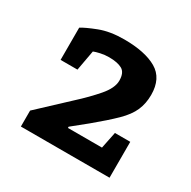

<svg xmlns="http://www.w3.org/2000/svg" viewBox="-93 -812 540 542"><g transform="rotate(30 176.5 -540.5)"><path d="M37 -361V-413L130 -500Q163 -530 188 -559Q213 -588 213 -612Q213 -638 198 -646.5Q183 -655 155 -655Q141 -655 127.5 -652Q114 -649 107 -646L95 -580H40V-685Q54 -694 87.5 -707Q121 -720 167 -720Q235 -720 273 -698Q311 -676 311 -622Q311 -594 301 -571Q291 -548 266.5 -524Q242 -500 201 -466L154 -428V-424H265L276 -478H326V-361Z"/></g></svg>

Font: Faustina SemiBold
Style: Regular
Weight: 600
Designer: Alfonso Garcia
Foundry: http://www.omnibus-type.com
Version: Version 1.200